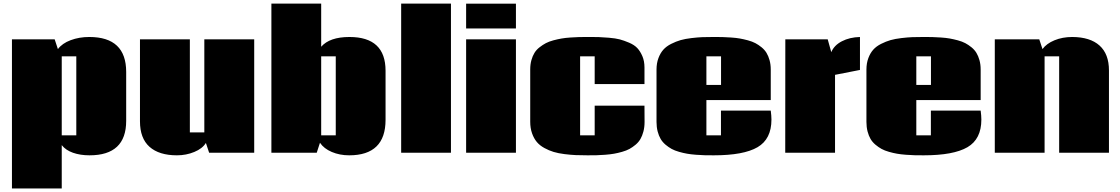

<svg xmlns="http://www.w3.org/2000/svg" viewBox="-20 -855 6270 1075"><path d="M325.7 -97.2H407.2V-539.6H325.7ZM481.4 14.6Q429.2 14.6 388.4 0.2Q347.7 -14.2 325.7 -42.5V200.2H46.9V-634.8H286.1L304.2 -580.1Q328.1 -612.3 375.7 -630.1Q423.3 -647.9 480 -647.9Q686.5 -647.9 686.5 -452.1V-178.2Q686.5 14.6 481.4 14.6Z M970.7 14.6Q870.6 14.6 817.1 -33Q763.7 -80.6 763.7 -175.8V-634.8H1043V-113.8H1124V-634.8H1403.3V0H1150.9L1132.8 -54.7Q1113.3 -22.9 1067.9 -4.2Q1022.5 14.6 970.7 14.6Z M1778.3 -97.2H1859.9V-539.6H1778.3ZM1935.1 14.6Q1881.8 14.6 1837.6 -4.2Q1793.5 -22.9 1771.5 -55.7L1753.4 0H1499.5V-835H1778.3V-593.3Q1825.7 -647.9 1936.5 -647.9Q2138.7 -647.9 2138.7 -459V-184.1Q2138.7 14.6 1935.1 14.6Z M2504.9 0H2226.1V-835H2504.9Z M2868.7 -834.5V-695.8H2589.8V-834.5ZM2868.7 0H2589.8V-634.8H2868.7Z M3588.4 -263.2 3588.9 -171.9Q3588.9 -143.1 3582.5 -118.9Q3576.2 -94.7 3565.9 -76.9Q3555.7 -59.1 3538.8 -44.9Q3522 -30.8 3504.6 -21.2Q3487.3 -11.7 3463.1 -4.9Q3439 2 3418 5.6Q3397 9.3 3368.9 11.5Q3340.8 13.7 3319.6 14.2Q3298.3 14.6 3269.5 14.6Q3232.4 14.6 3203.9 13.4Q3175.3 12.2 3140.4 7.8Q3105.5 3.4 3079.6 -4.4Q3053.7 -12.2 3027.8 -26.4Q3002 -40.5 2985.6 -60.1Q2969.2 -79.6 2959 -108.4Q2948.7 -137.2 2948.7 -173.3V-466.3Q2948.7 -494.6 2955.3 -518.3Q2961.9 -542 2972.7 -559.3Q2983.4 -576.7 3001 -590.3Q3018.6 -604 3036.1 -613.3Q3053.7 -622.6 3078.4 -629.2Q3103 -635.7 3124.3 -639.4Q3145.5 -643.1 3173.8 -645Q3202.1 -647 3223.1 -647.5Q3244.1 -647.9 3272.5 -647.9Q3309.1 -647.9 3330.1 -647.5Q3351.1 -647 3388.9 -643.8Q3426.8 -640.6 3450 -634.5Q3473.1 -628.4 3502.4 -616Q3531.7 -603.5 3548.3 -585.7Q3564.9 -567.9 3576.7 -540.3Q3588.4 -512.7 3588.4 -477.5V-384.3H3309.6V-539.6H3228V-97.2H3309.6V-263.2Z M3935.1 -379.4H4017.1V-539.6H3935.1ZM4295.4 -235.8Q4299.3 -206.1 4299.3 -185.5Q4299.3 -76.2 4221.4 -30.8Q4143.6 14.6 3976.6 14.6Q3947.8 14.6 3926.3 14.2Q3904.8 13.7 3876.5 11.5Q3848.1 9.3 3827.1 5.6Q3806.2 2 3782 -4.9Q3757.8 -11.7 3740.5 -21.2Q3723.1 -30.8 3706.3 -44.9Q3689.5 -59.1 3679 -76.9Q3668.5 -94.7 3662.1 -119.1Q3655.8 -143.6 3655.8 -172.4V-465.3Q3655.8 -501 3666.5 -529.5Q3677.2 -558.1 3694.1 -576.9Q3710.9 -595.7 3738 -609.4Q3765.1 -623 3790.8 -630.4Q3816.4 -637.7 3851.6 -641.8Q3886.7 -646 3913.3 -647Q3939.9 -647.9 3975.6 -647.9Q4003.4 -647.9 4024.4 -647.5Q4045.4 -647 4073.5 -645Q4101.6 -643.1 4122.3 -639.4Q4143.1 -635.7 4167.5 -629.2Q4191.9 -622.6 4209.5 -613.3Q4227.1 -604 4244.1 -590.1Q4261.2 -576.2 4271.7 -558.8Q4282.2 -541.5 4288.8 -517.8Q4295.4 -494.1 4295.4 -465.8V-294.9H3935.1V-97.2H4016.6V-235.8Z M4376.5 0 4377 -634.8H4614.3L4634.3 -563Q4650.4 -601.6 4693.8 -624Q4737.3 -646.5 4794.9 -647.9V-463.4L4655.3 -436V0Z M5110.4 -379.4H5192.4V-539.6H5110.4ZM5470.7 -235.8Q5474.6 -206.1 5474.6 -185.5Q5474.6 -76.2 5396.7 -30.8Q5318.8 14.6 5151.9 14.6Q5123 14.6 5101.6 14.2Q5080.1 13.7 5051.8 11.5Q5023.4 9.3 5002.4 5.6Q4981.4 2 4957.3 -4.9Q4933.1 -11.7 4915.8 -21.2Q4898.4 -30.8 4881.6 -44.9Q4864.7 -59.1 4854.2 -76.9Q4843.8 -94.7 4837.4 -119.1Q4831.1 -143.6 4831.1 -172.4V-465.3Q4831.1 -501 4841.8 -529.5Q4852.5 -558.1 4869.4 -576.9Q4886.2 -595.7 4913.3 -609.4Q4940.4 -623 4966.1 -630.4Q4991.7 -637.7 5026.9 -641.8Q5062 -646 5088.6 -647Q5115.2 -647.9 5150.9 -647.9Q5178.7 -647.9 5199.7 -647.5Q5220.7 -647 5248.8 -645Q5276.9 -643.1 5297.6 -639.4Q5318.4 -635.7 5342.8 -629.2Q5367.2 -622.6 5384.8 -613.3Q5402.3 -604 5419.4 -590.1Q5436.5 -576.2 5447 -558.8Q5457.5 -541.5 5464.1 -517.8Q5470.7 -494.1 5470.7 -465.8V-294.9H5110.4V-97.2H5191.9V-235.8Z M5983.4 -647.9Q6083.5 -647.5 6136.2 -600.1Q6189 -552.7 6189 -460.9V0H5910.2V-539.6H5828.6V0H5549.8V-634.8H5798.8L5816.9 -580.1Q5838.9 -610.8 5883.8 -629.4Q5928.7 -647.9 5983.4 -647.9Z"/></svg>

Font: Coda ExtraBold
Style: Regular
Weight: 800
Version: Version 2.001; ttfautohint (v0.8) -r 50 -G 200 -x